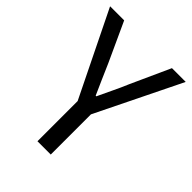

<svg xmlns="http://www.w3.org/2000/svg" viewBox="-191 -757 858 858"><g transform="rotate(45 238.0 -328.0)"><path d="M196 0V-254L-1 -656H88L173 -471Q189 -435 204 -400Q219 -365 236 -328H240Q257 -365 274 -400Q291 -435 306 -471L390 -656H477L280 -254V0Z"/></g></svg>

Font: Source Sans Pro
Style: Regular
Weight: 400
Designer: Paul D. Hunt
Foundry: Adobe Systems Incorporated
Version: Version 2.021;PS 2.000;hotconv 1.0.86;makeotf.lib2.5.63406